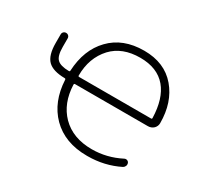

<svg xmlns="http://www.w3.org/2000/svg" viewBox="-148 -991 1297 1206"><g transform="rotate(30 500.0 -388.0)"><path d="M234.4 -416Q242.2 -416 242.2 -422.9Q250 -578.1 338.9 -669.9Q428.7 -763.7 582 -763.7Q730.5 -763.7 813.5 -666Q895.5 -569.3 895.5 -418.9Q895.5 -397.5 879.9 -380.9Q862.3 -364.3 837.9 -364.3H309.6Q302.7 -364.3 302.7 -356.4Q307.6 -224.6 385.7 -144.5Q466.8 -62.5 604.5 -62.5Q712.9 -62.5 811.5 -113.3Q821.3 -118.2 831.1 -114.7Q840.8 -111.3 844.7 -101.6Q848.6 -90.8 844.7 -80.6Q840.8 -70.3 831.1 -64.5Q725.6 -11.7 602.5 -11.7Q600.6 -11.7 598.6 -11.7Q438.5 -11.7 342.8 -107.4Q250 -201.2 242.2 -356.4Q242.2 -364.3 234.4 -364.3Q149.4 -365.2 112.3 -401.4Q75.2 -438.5 75.2 -527.3V-589.8Q75.2 -600.6 82.5 -607.9Q89.8 -615.2 100.6 -615.2Q111.3 -615.2 118.7 -607.9Q126 -600.6 126 -589.8V-528.3Q126 -461.9 150.4 -439.5Q173.8 -417 234.4 -416ZM302.7 -422.9Q302.7 -416 309.6 -416H831.1Q837.9 -416 837.9 -422.9Q837.9 -422.9 837.9 -422.9Q834 -562.5 771.5 -636.7Q707 -712.9 583 -712.9Q453.1 -712.9 379.9 -634.8Q302.7 -550.8 302.7 -422.9Z"/></g></svg>

Font: Rounded-X Mgen+ 2m light
Style: Regular
Weight: 200
Designer: [Source Han Sans]
Ryoko NISHIZUKA  (kana & ideographs); Paul D. Hunt (Latin, Greek & Cyrillic); Wenlong ZHANG  (bopomofo
Version: Version 1.059.20150602